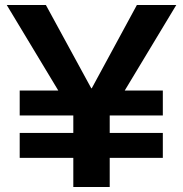

<svg xmlns="http://www.w3.org/2000/svg" viewBox="-20 -750 733 770"><path d="M274 0V-287L7 -730H164L346 -396H348L529 -730H687L420 -287V0ZM59 -117V-217H633V-117ZM59 -287V-387H633V-287Z"/></svg>

Font: M PLUS 2 Thin
Style: Bold
Weight: 700
Version: Version 1.001